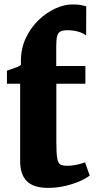

<svg xmlns="http://www.w3.org/2000/svg" viewBox="-20 -858 446 886"><path d="M201.5 9Q135.5 9 104.2 -21.5Q73 -52 73 -115.5V-471.5H12V-532Q24.5 -537 36.8 -540.8Q49 -544.5 59.2 -548.5Q69.5 -552.5 76.5 -559Q76.5 -563 76.5 -567.5Q76.5 -572 76.5 -576.5Q76.5 -634.5 99 -682.2Q121.5 -730 157.5 -764.8Q193.5 -799.5 234.8 -818.5Q276 -837.5 312.5 -837.5Q340.5 -837.5 356.2 -834.2Q372 -831 378 -828.5L377.5 -694Q362.5 -706 340.2 -712.2Q318 -718.5 290.5 -718.5Q271 -718.5 259.8 -713.2Q248.5 -708 244 -692.2Q239.5 -676.5 239.5 -644.5V-553.5H374V-471.5H240V-204Q240 -153 243.8 -129.2Q247.5 -105.5 258.2 -99.2Q269 -93 290 -93Q312 -93 334.5 -98Q357 -103 372.5 -109L394 -48Q376 -34 346 -21Q316 -8 278.8 0.5Q241.5 9 201.5 9Z"/></svg>

Font: Merriweather 24pt Black
Style: Regular
Weight: 900
Designer: Eben Sorkin
Foundry: Eben Sorkin
Version: Version 2.100